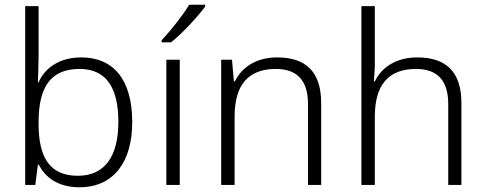

<svg xmlns="http://www.w3.org/2000/svg" viewBox="-20 -786 2064 816"><path d="M144 -550V-760H87V0H130L141 -86H145C172 -32 228 10 317 10C464 10 542 -99 542 -267C542 -448 462 -542 325 -542C233 -542 170 -497 144 -436H141C142 -463 144 -512 144 -550ZM318 -493C429 -493 483 -417 483 -268C483 -121 425 -39 311 -39C191 -39 144 -117 144 -260V-267C144 -414 194 -493 318 -493Z M852 -758V-766H784C758 -722 704 -654 667 -615V-606H707C757 -646 822 -717 852 -758ZM744 0V-532H687V0Z M1158 -542C1068 -542 1007 -499 978 -440H974L966 -532H920V0H977V-290C977 -425 1035 -493 1152 -493C1241 -493 1289 -446 1289 -344V0H1345V-348C1345 -482 1279 -542 1158 -542Z M1573 -517V-760H1516V0H1573V-290C1573 -424 1630 -493 1748 -493C1837 -493 1885 -446 1885 -344V0H1941V-348C1941 -482 1875 -542 1753 -542C1663 -542 1601 -499 1573 -440H1569C1571 -465 1573 -489 1573 -517Z"/></svg>

Font: Noto Sans Meetei Mayek Light
Style: Regular
Weight: 300
Designer: Monotype Design Team and Neelakash Kshetrimayum
Foundry: Monotype Imaging Inc.
Version: Version 2.002